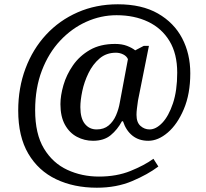

<svg xmlns="http://www.w3.org/2000/svg" viewBox="-20 -734 961 896"><path d="M432 142Q325 142 242 102.5Q159 63 112 -17Q65 -97 65 -218Q65 -324 99 -414.5Q133 -505 195 -572Q257 -639 342.5 -676.5Q428 -714 530 -714Q642 -714 717 -671Q792 -628 830 -555.5Q868 -483 868 -392Q868 -296 838 -225Q808 -154 763 -115.5Q718 -77 672 -77Q628 -77 598 -101Q568 -125 554 -168H549Q528 -129 496.5 -103Q465 -77 414 -77Q374 -77 339 -95.5Q304 -114 283 -152Q262 -190 262 -248Q262 -288 276 -336.5Q290 -385 320.5 -429Q351 -473 399.5 -501Q448 -529 517 -529Q549 -529 572.5 -520Q596 -511 611 -499L651 -520H675L624 -265Q624 -265 622.5 -254Q621 -243 619 -227.5Q617 -212 617 -198Q617 -163 635.5 -146.5Q654 -130 678 -130Q708 -130 737.5 -161Q767 -192 787 -251.5Q807 -311 807 -395Q807 -483 771 -542.5Q735 -602 671 -632.5Q607 -663 524 -663Q451 -663 383 -632.5Q315 -602 261 -544.5Q207 -487 175.5 -405Q144 -323 144 -220Q144 -109 185 -41Q226 27 294 58.5Q362 90 442 90Q524 90 588.5 64Q653 38 696 7L719 43Q670 80 597 111Q524 142 432 142ZM431 -130Q465 -130 487 -148.5Q509 -167 521.5 -196Q534 -225 539 -255L577 -458Q571 -472 555 -480Q539 -488 521 -488Q476 -488 444.5 -461Q413 -434 393 -393Q373 -352 364 -309Q355 -266 355 -234Q355 -182 376 -156Q397 -130 431 -130Z"/></svg>

Font: Noto Serif Oriya
Style: Regular
Weight: 400
Designer: David Williams
Foundry: Google LLC, David Williams
Version: Version 1.051; ttfautohint (v1.8.4.7-5d5b)